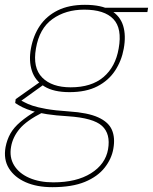

<svg xmlns="http://www.w3.org/2000/svg" viewBox="-52 -544 634 796"><path d="M165 232Q101 232 54.5 211.5Q8 191 -15 154Q-38 117 -29 66Q-23 35 -9 10Q5 -15 32.5 -38.5Q60 -62 105 -89L125 -78Q58 -44 29.5 -10Q1 24 -6 64Q-14 108 6.5 141.5Q27 175 69.5 193.5Q112 212 169 212Q265 212 325 174.5Q385 137 396 75Q407 11 371 -22Q335 -55 230 -62Q179 -65 143.5 -70.5Q108 -76 83 -83.5Q58 -91 41 -99.5Q24 -108 11 -117L13 -133L115 -205L136 -198L26 -119L22 -133Q35 -128 48.5 -120.5Q62 -113 82.5 -106Q103 -99 139 -92.5Q175 -86 234 -82Q312 -77 355 -57.5Q398 -38 412 -5.5Q426 27 418 72Q411 114 382 151Q353 188 300 210Q247 232 165 232ZM236 -162Q170 -162 131.5 -186Q93 -210 80 -251Q67 -292 76 -342Q86 -397 113.5 -437.5Q141 -478 187.5 -501Q234 -524 300 -524Q369 -524 407.5 -501Q446 -478 458.5 -437.5Q471 -397 461 -342Q452 -292 425 -251Q398 -210 351.5 -186Q305 -162 236 -162ZM241 -182Q327 -182 377 -224.5Q427 -267 440 -343Q455 -426 418 -465Q381 -504 297 -504Q220 -504 165.5 -465Q111 -426 97 -343Q83 -263 123 -222.5Q163 -182 241 -182ZM388 -494 382 -512H562L559 -494Z"/></svg>

Font: DM Sans 12pt Thin
Style: Italic
Weight: 250
Italic angle: -10°
Version: Version 4.004;gftools[0.9.30]